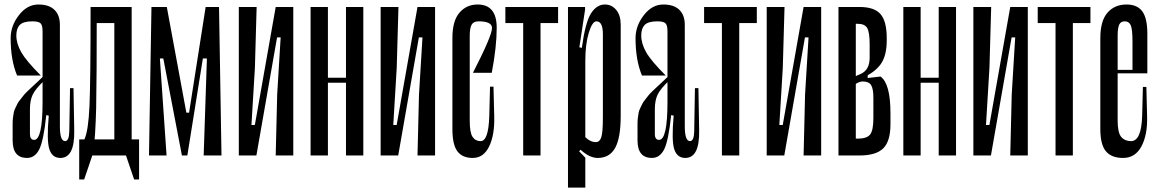

<svg xmlns="http://www.w3.org/2000/svg" viewBox="-20 -698 5210 862"><path d="M101.1 11.1Q136.7 11.1 156.1 -27.2Q175.6 -65.6 187.8 -181.1L198.9 -178.9Q188.9 -66.7 201.7 -27.8Q214.4 11.1 251.1 11.1Q315.6 11.1 313.3 -112.2L310 -302.2H294.4L291.1 -107.8Q290 -64.4 272.2 -64.4Q248.9 -64.4 248.9 -131.1V-586.7Q248.9 -630 224.4 -653.9Q200 -677.8 152.2 -677.8Q102.2 -677.8 65 -630Q27.8 -582.2 27.8 -526.7Q27.8 -427.8 56.7 -358.9H163.3Q97.8 -424.4 75.6 -463.3Q53.3 -502.2 53.3 -538.9Q53.3 -570 68.9 -586.1Q84.4 -602.2 125.6 -602.2Q153.3 -602.2 162.2 -593.3Q171.1 -584.4 171.1 -557.8V-352.2Q165.6 -346.7 146.7 -328.9Q127.8 -311.1 123.3 -307.2Q118.9 -303.3 103.9 -288.9Q88.9 -274.4 85.6 -269.4Q82.2 -264.4 71.7 -251.7Q61.1 -238.9 58.3 -232.2Q55.6 -225.6 49.4 -213.9Q43.3 -202.2 41.7 -192.2Q40 -182.2 38.3 -170Q36.7 -157.8 36.7 -144.4V-67.8Q36.7 11.1 101.1 11.1ZM133.3 -70Q114.4 -70 114.4 -96.7V-207.8Q114.4 -246.7 126.7 -272.8Q138.9 -298.9 178.9 -336.7L171.1 -352.2V-240Q171.1 -70 133.3 -70Z M335.6 -72.2V0H495.6V-72.2ZM521.1 -72.2 582.2 107.8H604.4V-72.2ZM335.6 107.8H357.8L418.9 -72.2H335.6ZM358.9 -72.2V0H397.8Q408.9 -91.1 411.7 -213.3Q414.4 -335.6 414.4 -666.7H386.7Q386.7 -333.3 381.7 -221.7Q376.7 -110 358.9 -72.2ZM493.3 -666.7V0H571.1V-666.7ZM395.6 -666.7V-594.4H511.1V-666.7Z M660 -666.7H723.3V-435.6H697.8L727.8 0H648.9ZM668.9 -666.7H728.9L816.7 -192.2H828.9L821.1 0H796.7ZM828.9 -192.2 903.3 -666.7H927.8L821.1 0H796.7ZM880 -435.6 904.4 -666.7H963.3L974.4 0H894.4L908.9 -435.6Z M1100 0 1217.8 -666.7H1247.8L1131.1 0ZM1221.1 -530 1230 -666.7H1296.7V0H1217.8L1224.4 -273.3L1240 -530ZM1127.8 -136.7 1118.9 0H1052.2V-666.7H1132.2L1124.4 -393.3L1108.9 -136.7Z M1374.4 -666.7H1452.2V0H1374.4ZM1533.3 -666.7H1611.1V0H1533.3ZM1551.1 -326.7H1426.7V-348.9H1551.1Z M1736.7 0 1854.4 -666.7H1884.4L1767.8 0ZM1857.8 -530 1866.7 -666.7H1933.3V0H1854.4L1861.1 -273.3L1876.7 -530ZM1764.4 -136.7 1755.6 0H1688.9V-666.7H1768.9L1761.1 -393.3L1745.6 -136.7Z M2188.9 -572.2Q2188.9 -602.2 2128.9 -602.2Q2105.6 -602.2 2097.2 -586.7Q2088.9 -571.1 2088.9 -537.8V-156.7Q2088.9 -102.2 2101.7 -83.3Q2114.4 -64.4 2137.8 -64.4Q2173.3 -64.4 2176.7 -177.8L2180 -308.9H2195.6L2198.9 -174.4Q2201.1 -92.2 2176.1 -40.6Q2151.1 11.1 2102.2 11.1Q2055.6 11.1 2033.3 -18.9Q2011.1 -48.9 2011.1 -118.9V-526.7Q2011.1 -604.4 2042.8 -641.1Q2074.4 -677.8 2124.4 -677.8Q2210 -677.8 2210 -573.3Q2210 -487.8 2187.8 -371.1H2103.3Q2188.9 -537.8 2188.9 -572.2Z M2328.9 -666.7V0H2406.7V-666.7ZM2248.9 -666.7V-594.4H2485.6V-666.7Z M2686.7 -171.1V-544.4Q2686.7 -602.2 2657.8 -602.2Q2638.9 -602.2 2623.3 -550.6Q2607.8 -498.9 2607.8 -424.4V-82.2Q2630 -60 2655.6 -60Q2672.2 -60 2679.4 -81.7Q2686.7 -103.3 2686.7 -171.1ZM2766.7 -587.8V-177.8Q2766.7 -78.9 2741.7 -33.9Q2716.7 11.1 2663.3 11.1Q2626.7 11.1 2586.7 -25.6L2580 -18.9L2607.8 10V144.4H2530V-666.7H2606.7V-654.4L2581.1 -485.6L2592.2 -483.3Q2607.8 -597.8 2633.3 -637.8Q2658.9 -677.8 2695.6 -677.8Q2726.7 -677.8 2746.7 -653.3Q2766.7 -628.9 2766.7 -587.8Z M2906.7 11.1Q2942.2 11.1 2961.7 -27.2Q2981.1 -65.6 2993.3 -181.1L3004.4 -178.9Q2994.4 -66.7 3007.2 -27.8Q3020 11.1 3056.7 11.1Q3121.1 11.1 3118.9 -112.2L3115.6 -302.2H3100L3096.7 -107.8Q3095.6 -64.4 3077.8 -64.4Q3054.4 -64.4 3054.4 -131.1V-586.7Q3054.4 -630 3030 -653.9Q3005.6 -677.8 2957.8 -677.8Q2907.8 -677.8 2870.6 -630Q2833.3 -582.2 2833.3 -526.7Q2833.3 -427.8 2862.2 -358.9H2968.9Q2903.3 -424.4 2881.1 -463.3Q2858.9 -502.2 2858.9 -538.9Q2858.9 -570 2874.4 -586.1Q2890 -602.2 2931.1 -602.2Q2958.9 -602.2 2967.8 -593.3Q2976.7 -584.4 2976.7 -557.8V-352.2Q2971.1 -346.7 2952.2 -328.9Q2933.3 -311.1 2928.9 -307.2Q2924.4 -303.3 2909.4 -288.9Q2894.4 -274.4 2891.1 -269.4Q2887.8 -264.4 2877.2 -251.7Q2866.7 -238.9 2863.9 -232.2Q2861.1 -225.6 2855 -213.9Q2848.9 -202.2 2847.2 -192.2Q2845.6 -182.2 2843.9 -170Q2842.2 -157.8 2842.2 -144.4V-67.8Q2842.2 11.1 2906.7 11.1ZM2938.9 -70Q2920 -70 2920 -96.7V-207.8Q2920 -246.7 2932.2 -272.8Q2944.4 -298.9 2984.4 -336.7L2976.7 -352.2V-240Q2976.7 -70 2938.9 -70Z M3221.1 -666.7V0H3298.9V-666.7ZM3141.1 -666.7V-594.4H3377.8V-666.7Z M3470 0 3587.8 -666.7H3617.8L3501.1 0ZM3591.1 -530 3600 -666.7H3666.7V0H3587.8L3594.4 -273.3L3610 -530ZM3497.8 -136.7 3488.9 0H3422.2V-666.7H3502.2L3494.4 -393.3L3478.9 -136.7Z M3744.4 -666.7H3822.2V0H3744.4ZM3784.4 -340 3843.3 -365.6Q3884.4 -383.3 3884.4 -438.9V-498.9Q3884.4 -553.3 3873.3 -572.2Q3862.2 -591.1 3831.1 -591.1H3784.4V-666.7H3838.9Q3905.6 -666.7 3933.3 -634.4Q3961.1 -602.2 3961.1 -526.7V-516.7Q3961.1 -446.7 3933.3 -408.9Q3905.6 -371.1 3847.8 -346.7L3792.2 -323.3ZM3820 -320 3818.9 -348.9 3875.6 -361.1V-347.8L3933.3 -354.4Q3977.8 -322.2 3977.8 -190V-140Q3977.8 -64.4 3945.6 -32.2Q3913.3 0 3838.9 0H3784.4V-75.6H3831.1Q3872.2 -75.6 3886.7 -94.4Q3901.1 -113.3 3901.1 -167.8V-258.9Q3901.1 -298.9 3891.1 -315.6Q3881.1 -332.2 3853.3 -332.2Q3837.8 -332.2 3820 -320Z M4035.6 -666.7H4113.3V0H4035.6ZM4194.4 -666.7H4272.2V0H4194.4ZM4212.2 -326.7H4087.8V-348.9H4212.2Z M4397.8 0 4515.6 -666.7H4545.6L4428.9 0ZM4518.9 -530 4527.8 -666.7H4594.4V0H4515.6L4522.2 -273.3L4537.8 -530ZM4425.6 -136.7 4416.7 0H4350V-666.7H4430L4422.2 -393.3L4406.7 -136.7Z M4718.9 -666.7V0H4796.7V-666.7ZM4638.9 -666.7V-594.4H4875.6V-666.7Z M5064.4 -368.9V-510Q5064.4 -566.7 5056.7 -584.4Q5048.9 -602.2 5030 -602.2Q5011.1 -602.2 5004.4 -586.7Q4997.8 -571.1 4997.8 -537.8V-156.7Q4997.8 -102.2 5013.9 -83.3Q5030 -64.4 5057.8 -64.4Q5104.4 -64.4 5107.8 -177.8L5111.1 -307.8H5126.7L5130 -174.4Q5132.2 -92.2 5104.4 -40.6Q5076.7 11.1 5022.2 11.1Q4970 11.1 4945 -18.9Q4920 -48.9 4920 -118.9V-526.7Q4920 -604.4 4952.2 -641.1Q4984.4 -677.8 5037.8 -677.8Q5085.6 -677.8 5108.3 -647.2Q5131.1 -616.7 5131.1 -546.7V-368.9ZM5108.9 -368.9H4971.1V-384.4H5108.9Z"/></svg>

Font: Le Murmure
Style: Regular
Weight: 600
Width: 2
Designer: Jeremy Landes, Alexander Slobzheninov (Cyrillic)
Foundry: Velvetyne Type Foundry
Version: Version 1.0